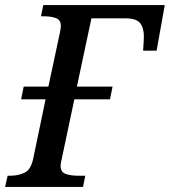

<svg xmlns="http://www.w3.org/2000/svg" viewBox="-40 -734 667 754"><path d="M-20 0 -10 -44H2Q32 -44 57 -56Q82 -68 91 -114L139 -344H43L53 -394H150L194 -600Q199 -621 199 -632Q199 -656 179.5 -663Q160 -670 133 -670H121L130 -714H607L575 -535H522Q523 -551 524 -567Q525 -583 525 -591Q525 -625 510 -643.5Q495 -662 452 -662H319L262 -394H402L392 -344H252L205 -122Q198 -93 198 -82Q198 -58 218 -51Q238 -44 265 -44H295L286 0Z"/></svg>

Font: Noto Serif SemiCondensed Medium
Style: Italic
Weight: 500
Width: 4
Italic angle: -12°
Designer: Monotype Design Team
Foundry: Monotype Imaging Inc.
Version: Version 2.013